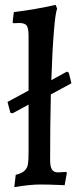

<svg xmlns="http://www.w3.org/2000/svg" viewBox="-20 -762 326 793"><path d="M254 -52 256 -47 247 3Q234 3 226 2Q176 0 147 0Q103 0 39 11L45 -40Q70 -46 81.5 -57Q93 -68 95.5 -84.5Q98 -101 98 -135V-330L32 -294L23 -296L11 -341L98 -388V-613Q98 -645 90.5 -656Q83 -667 59 -667Q45 -667 36 -666L32 -669L37 -712Q127 -723 210 -742L216 -726Q209 -711 202.5 -631.5Q196 -552 192 -431L256 -466L264 -462L275 -418L190 -372Q187 -246 187 -101Q187 -74 194.5 -62Q202 -50 220 -50Z"/></svg>

Font: Alegreya Medium
Style: Regular
Weight: 500
Designer: Juan Pablo del Peral
Foundry: Huerta Tipografica
Version: Version 2.007; ttfautohint (v1.6)